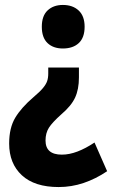

<svg xmlns="http://www.w3.org/2000/svg" viewBox="-20 -579 456 776"><path d="M299 -266Q299 -218 283.5 -184.5Q268 -151 228 -117Q191 -84 177.5 -62.5Q164 -41 164 -11Q164 46 230 46Q260 46 293 33.5Q326 21 362 -3L413 113Q367 144 318 160.5Q269 177 217 177Q120 177 68.5 129.5Q17 82 17 1Q17 -62 41.5 -103Q66 -144 115 -186Q141 -208 153.5 -223Q166 -238 170.5 -251Q175 -264 175 -282V-306H299ZM322 -471Q322 -427 298.5 -405Q275 -383 234 -383Q195 -383 172 -405Q149 -427 149 -471Q149 -515 172.5 -537Q196 -559 234 -559Q274 -559 298 -536.5Q322 -514 322 -471Z"/></svg>

Font: Noto Sans Lao Condensed ExtraBold
Style: Regular
Weight: 800
Width: 3
Designer: Monotype Design Team
Foundry: Monotype Imaging Inc.
Version: Version 2.003; ttfautohint (v1.8.4.7-5d5b)